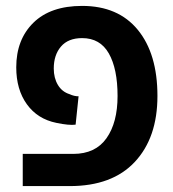

<svg xmlns="http://www.w3.org/2000/svg" viewBox="-20 -630 587 650"><path d="M57 0V-109H228Q303 -109 340.5 -162Q378 -215 378 -305Q378 -397 348.5 -449Q319 -501 258 -501Q211 -501 186.5 -472.5Q162 -444 162 -398Q162 -366 176 -342.5Q190 -319 216 -311Q231 -304 246 -304L236 -208Q214 -205 171 -214Q107 -227 71 -277Q35 -327 35 -402Q35 -496 93 -553Q151 -610 258 -610Q380 -610 446.5 -529Q513 -448 513 -305Q513 -164 436.5 -82Q360 0 216 0Z"/></svg>

Font: Noto Sans Hebrew Condensed SemiBold
Style: Regular
Weight: 600
Width: 3
Designer: Ben Nathan
Foundry: Google LLC
Version: Version 3.001; ttfautohint (v1.8.4.7-5d5b)